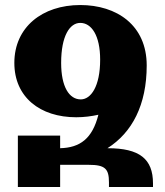

<svg xmlns="http://www.w3.org/2000/svg" viewBox="-20 -743 656 763"><path d="M51 0H219V-88H333C398 -88 413 -72 413 -18V0H588V-14C588 -112 534 -154 408 -154H407C505 -216 563 -326 563 -483C563 -643 444 -723 299 -723C148 -723 37 -635 37 -493C37 -357 139 -277 283 -277C314 -277 344 -281 371 -287C347 -192 298 -156 219 -154V-204H51ZM301 -348C255 -348 223 -398 223 -493C223 -600 257 -652 299 -652C343 -652 378 -603 378 -506C378 -399 341 -348 301 -348Z"/></svg>

Font: Noto Serif Armenian Condensed Black
Style: Regular
Weight: 900
Width: 3
Designer: Monotype Design Team
Foundry: Monotype Imaging Inc.
Version: Version 2.008